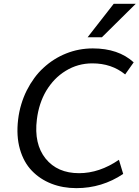

<svg xmlns="http://www.w3.org/2000/svg" viewBox="-20 -978 733 1009"><path d="M440.4 -782.2 577.6 -958H693.4L515.6 -782.2ZM381.3 10.7Q310.1 10.7 250.2 -12.7Q190.4 -36.1 147.5 -80.6Q104.5 -125 84.7 -194.1Q64.9 -263.2 75.2 -349.6Q80.1 -391.1 91.8 -429.9Q103.5 -468.8 120.8 -503.2Q138.2 -537.6 160.2 -567.6Q182.1 -597.7 208.5 -621.6Q261.2 -670.4 327.6 -697Q394 -723.6 467.8 -723.6Q602.1 -723.6 682.6 -650.4L637.7 -586.9Q566.4 -645 465.3 -645Q389.2 -645 325.7 -606Q293.5 -586.4 268.3 -560.3Q243.2 -534.2 222.7 -500.5Q184.1 -434.6 173.8 -350.6Q157.7 -221.7 219.7 -144.5Q281.7 -67.9 395.5 -67.9Q502.4 -67.9 605 -138.2L627.4 -64Q516.1 10.7 381.3 10.7Z"/></svg>

Font: Ride
Style: Italic
Weight: 400
Version: Version 3.000